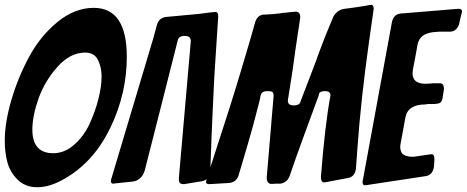

<svg xmlns="http://www.w3.org/2000/svg" viewBox="-36 -784 1962 807"><path d="M497 -545Q497 -392 429 -249.5Q361 -107 241 -36Q176 3 121 3Q71 3 39 -28Q7 -59 -4.5 -100.5Q-16 -142 -16 -192Q-16 -268 11.5 -362.5Q39 -457 86 -544.5Q133 -632 205.5 -691.5Q278 -751 358 -751Q497 -751 497 -545ZM188 -140Q235 -140 275.5 -175.5Q316 -211 340 -262.5Q364 -314 377.5 -367.5Q391 -421 391 -462Q391 -502 375.5 -532.5Q360 -563 322 -563Q259 -563 205.5 -503Q152 -443 126 -370Q100 -297 100 -239Q100 -140 188 -140Z M881 -712 865 -465 858 -320Q854 -242 848 -66Q846 -29 812 -22Q808 -22 798 -20L738 -10Q725 -10 720.5 -14.5Q716 -19 716 -32V-38L766 -611Q766 -633 742 -633H739Q715 -633 711 -614Q693 -542 645.5 -355Q598 -168 572 -66V-67Q567 -48 553.5 -35.5Q540 -23 523 -21L446 -13Q444 -12 440 -12Q430 -12 430 -23Q430 -28 433 -36L608 -622L623 -677Q631 -710 664 -713L762 -722Q793 -724 850 -732L862 -733Q865 -734 869 -734Q881 -734 881 -718Z M928 -15 843 -10Q830 -10 830 -19Q830 -22 832 -30L907 -263Q948 -386 1019 -629L1036 -689Q1045 -721 1074 -723H1084Q1109 -724 1142 -728Q1146 -729 1150.5 -729.5Q1155 -730 1160.5 -730.5Q1166 -731 1169 -731Q1174 -732 1184 -733Q1194 -734 1197 -734L1207 -735Q1226 -735 1226 -711L1225 -705Q1221 -673 1218 -657Q1213 -624 1206 -577Q1198 -510 1174 -363V-360Q1174 -341 1199 -341Q1225 -341 1228 -360L1276 -485Q1296 -536 1301 -553Q1331 -633 1348 -673L1364 -711L1363 -710Q1379 -742 1412 -747L1428 -749Q1460 -753 1502 -760L1518 -763H1521L1525 -764Q1533 -763 1535 -749L1534 -744V-742L1515 -608Q1481 -368 1466 -157L1460 -74Q1455 -41 1427 -36Q1411 -33 1379.5 -27Q1348 -21 1332 -18H1330L1326 -17Q1315 -18 1313 -34V-43Q1330 -260 1353 -383Q1353 -401 1330 -401Q1304 -401 1304 -384Q1274 -301 1242 -215Q1204 -112 1182 -46Q1171 -15 1141 -12H1122Q1117 -11 1105 -11Q1086 -11 1085 -37L1114 -381Q1114 -393 1109.5 -397Q1105 -401 1088 -401Q1062 -401 1059 -381Q1058 -371 1051 -345Q1031 -265 1007 -183L968 -51Q960 -19 928 -15Z M1755 -44 1505 -6H1502L1497 -5Q1488 -6 1488 -18Q1488 -25 1489 -26Q1542 -316 1611 -689Q1617 -724 1648 -727H1647L1890 -747Q1906 -747 1906 -736Q1906 -733 1904 -725V-726L1903 -723Q1897 -699 1894 -686H1895Q1885 -653 1858 -651H1812Q1793 -650 1781.5 -648.5Q1770 -647 1755.5 -641.5Q1741 -636 1732 -625Q1723 -614 1719 -597Q1713 -561 1699 -489L1700 -491Q1698 -487 1698 -476Q1698 -432 1752 -432L1775 -433Q1778 -434 1783 -434H1813Q1830 -434 1830 -410L1824 -371Q1821 -349 1799 -348Q1796 -347 1792 -347H1767Q1760 -347 1752 -345Q1678 -345 1668 -290L1647 -176V-174L1646 -170Q1646 -143 1660 -134Q1674 -125 1702 -125L1770 -135H1773L1778 -136Q1790 -136 1790 -113L1788 -84Q1783 -49 1755 -44Z"/></svg>

Font: Bangerz Fix
Style: Regular
Weight: 400
Designer: vernon adams
Foundry: Vernon Adams
Version: Version 2.10;December 28, 2023;FontCreator 13.0.0.2683 64-bi